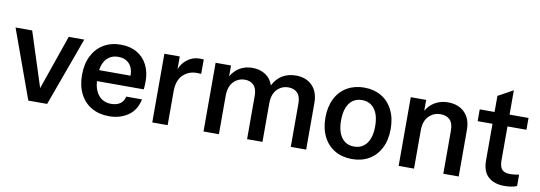

<svg xmlns="http://www.w3.org/2000/svg" viewBox="-56 -1021 3869 1376"><g transform="rotate(10 1878.0 -333.5)"><path d="M247 -103 385 -500H498L316 0H179L-2 -500H119Z M980 -223H639Q644 -156 677.5 -118Q711 -80 767 -80Q808 -80 833.5 -98.5Q859 -117 865 -150H980Q963 -69 904.5 -29.5Q846 10 767 10Q695 10 640.5 -21Q586 -52 556 -110.5Q526 -169 526 -248Q526 -329 556 -388Q586 -447 639.5 -478.5Q693 -510 763 -510Q832 -510 881.5 -481Q931 -452 957 -400.5Q983 -349 983 -284Q983 -247 980 -223ZM870 -303Q869 -360 839.5 -390.5Q810 -421 760 -421Q712 -421 680 -390Q648 -359 641 -303Z M1081 0V-500H1193V-406Q1208 -450 1247.5 -480Q1287 -510 1337 -510Q1357 -510 1366 -509V-404Q1353 -405 1333 -405Q1274 -405 1233.5 -365Q1193 -325 1193 -247V0Z M2201 -339V0H2089V-315Q2089 -368 2064.5 -392.5Q2040 -417 2000 -417Q1950 -417 1916.5 -381.5Q1883 -346 1883 -278V0H1771V-315Q1771 -368 1746.5 -392.5Q1722 -417 1683 -417Q1633 -417 1599.5 -381.5Q1566 -346 1566 -278V0H1454V-500H1566V-421Q1591 -464 1630.5 -487Q1670 -510 1721 -510Q1776 -510 1816 -484Q1856 -458 1872 -409Q1896 -458 1938.5 -484Q1981 -510 2038 -510Q2112 -510 2156.5 -465Q2201 -420 2201 -339Z M2772 -250Q2772 -170 2742 -111Q2712 -52 2658.5 -21Q2605 10 2535 10Q2465 10 2411 -21Q2357 -52 2327 -111Q2297 -170 2297 -250Q2297 -330 2327 -389Q2357 -448 2411 -479Q2465 -510 2535 -510Q2605 -510 2658.5 -479Q2712 -448 2742 -389Q2772 -330 2772 -250ZM2411 -250Q2411 -169 2443.5 -125Q2476 -81 2535 -81Q2593 -81 2626 -125Q2659 -169 2659 -250Q2659 -331 2626 -375Q2593 -419 2535 -419Q2476 -419 2443.5 -375Q2411 -331 2411 -250Z M3311 -339V0H3199V-315Q3199 -368 3174 -392.5Q3149 -417 3106 -417Q3056 -417 3021 -381.5Q2986 -346 2986 -278V0H2874V-500H2986V-421Q3011 -464 3052 -487Q3093 -510 3144 -510Q3220 -510 3265.5 -465Q3311 -420 3311 -339Z M3735 -5Q3698 10 3644 10Q3570 10 3527 -28.5Q3484 -67 3484 -149V-414H3376V-500H3484V-617L3593 -677V-500H3731V-414H3593V-167Q3593 -121 3611 -101Q3629 -81 3670 -81Q3700 -81 3735 -88Z"/></g></svg>

Font: CBA Beacon Sans Bold
Style: Regular
Weight: 700
Designer: Wei Huang
Foundry: Wei Huang
Version: Version 1.002